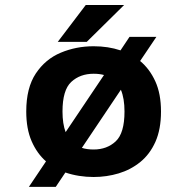

<svg xmlns="http://www.w3.org/2000/svg" viewBox="-20 -697 750 768"><path d="M354.5 11Q325 11 296.5 6.5Q268 2 241.5 -7L203 50.5H95.5L164 -51.5Q128 -83 106.5 -132.2Q85 -181.5 85 -251Q85 -345.5 123.2 -403Q161.5 -460.5 223 -486.2Q284.5 -512 354.5 -512Q413 -512 462 -495.5L498 -549.5H605.5L540.5 -453Q578.5 -421.5 601.2 -371.8Q624 -322 624 -251Q624 -180 601.8 -130Q579.5 -80 541.2 -49Q503 -18 454.8 -3.5Q406.5 11 354.5 11ZM230 -251Q230 -202 242.5 -168.5L396 -397Q377.5 -402 354.5 -402Q300.5 -402 265.2 -369.5Q230 -337 230 -251ZM354.5 -99Q408 -99 443 -131.8Q478 -164.5 478 -251Q478 -303.5 463.5 -338L307.5 -105.5Q328 -99 354.5 -99ZM211 -529.5 323 -677H476.5L327 -529.5Z"/></svg>

Font: League Mono SemiBold
Style: Regular
Weight: 600
Width: 6
Designer: Tyler Finck
Foundry: The League of Moveable Type / Tyler Finck
Version: Version 2.300;RELEASE